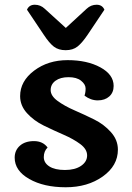

<svg xmlns="http://www.w3.org/2000/svg" viewBox="-20 -781 557 811"><path d="M165 -634 94 -740Q103 -761 127 -761Q151 -761 169 -744L258 -663L346 -744Q364 -761 388 -761Q412 -761 421 -740L350 -634Q327 -600 307.5 -584.5Q288 -569 257.5 -569Q227 -569 207.5 -584Q188 -599 165 -634ZM478 -149Q478 -81 414 -35.5Q350 10 257.5 10Q165 10 103.5 -25Q42 -60 42 -115Q42 -146 64 -165.5Q86 -185 123.5 -185Q161 -185 181 -158Q165 -142 165 -117.5Q165 -93 188.5 -78Q212 -63 254.5 -63Q297 -63 322.5 -80.5Q348 -98 348 -124.5Q348 -151 319 -172.5Q290 -194 248.5 -212Q207 -230 165 -250.5Q123 -271 94 -303Q65 -335 65 -375Q65 -438 124 -482.5Q183 -527 265.5 -527Q348 -527 404 -496.5Q460 -466 460 -418Q460 -390 441.5 -373.5Q423 -357 393 -357Q363 -357 337 -377Q342 -392 341.5 -408.5Q341 -425 322.5 -440Q304 -455 269.5 -455Q235 -455 214.5 -440Q194 -425 194 -400.5Q194 -376 223.5 -354.5Q253 -333 294.5 -315Q336 -297 377.5 -276.5Q419 -256 448.5 -223Q478 -190 478 -149Z"/></svg>

Font: Laila SemiBold
Style: Regular
Weight: 600
Designer: Hitesh Malaviya
Foundry: Indian Type Foundry
Version: Version 1.302;PS 1.0;hotconv 1.0.78;makeotf.lib2.5.61930; tt